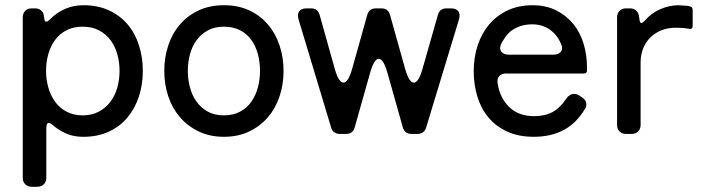

<svg xmlns="http://www.w3.org/2000/svg" viewBox="-20 -512 2691 734"><path d="M67 168V-446Q67 -461 76.5 -470.5Q86 -480 101 -480H114Q129 -480 138.5 -471Q148 -462 148 -447L149 -446Q149 -429 157 -429Q162 -429 171 -438Q225 -492 299 -492Q355 -492 397.5 -472Q440 -452 468.5 -418Q497 -384 511.5 -338Q526 -292 526 -241Q526 -189 511 -143Q496 -97 467 -62.5Q438 -28 395.5 -8.5Q353 11 299 11Q252 11 218 -9Q199 -19 184 -32Q173 -42 166 -42Q157 -42 157 -21V168Q157 183 147.5 192.5Q138 202 123 202H101Q86 202 76.5 192.5Q67 183 67 168ZM296 -71Q332 -71 358.5 -85.5Q385 -100 402.5 -123.5Q420 -147 428.5 -177.5Q437 -208 437 -241Q437 -274 428.5 -304.5Q420 -335 402.5 -358.5Q385 -382 358.5 -396Q332 -410 296 -410Q260 -410 233.5 -396Q207 -382 190 -358.5Q173 -335 164.5 -304.5Q156 -274 156 -241Q156 -209 164.5 -178.5Q173 -148 190 -124Q207 -100 233.5 -85.5Q260 -71 296 -71Z M836 11Q782 11 739.5 -9.5Q697 -30 667.5 -64.5Q638 -99 623 -144.5Q608 -190 608 -241Q608 -293 623.5 -339Q639 -385 668.5 -419Q698 -453 740 -472.5Q782 -492 836 -492Q891 -492 933.5 -472Q976 -452 1005 -417.5Q1034 -383 1049 -337.5Q1064 -292 1064 -241Q1064 -189 1048.5 -143Q1033 -97 1003.5 -63Q974 -29 932 -9Q890 11 836 11ZM836 -71Q872 -71 898.5 -85.5Q925 -100 941.5 -124Q958 -148 966 -178.5Q974 -209 974 -241Q974 -274 966 -304.5Q958 -335 941.5 -358.5Q925 -382 898.5 -396Q872 -410 836 -410Q800 -410 774 -395.5Q748 -381 731 -357.5Q714 -334 706 -303.5Q698 -273 698 -241Q698 -209 706 -178.5Q714 -148 731 -124Q748 -100 774 -85.5Q800 -71 836 -71Z M1246 -24 1121 -439Q1116 -458 1124 -469Q1132 -480 1152 -480H1169Q1195 -480 1202 -455L1260 -248Q1275 -196 1293 -196Q1311 -196 1326 -248L1384 -455Q1391 -480 1417 -480H1438Q1464 -480 1471 -455L1529 -248Q1544 -196 1562 -196Q1580 -196 1595 -248L1654 -455Q1661 -480 1687 -480H1704Q1724 -480 1732 -469Q1740 -458 1735 -439L1609 -24Q1606 -13 1597 -6.5Q1588 0 1577 0H1553Q1527 0 1520 -25L1461 -234Q1446 -287 1428 -287Q1410 -287 1395 -234L1336 -25Q1329 0 1303 0H1278Q1267 0 1258 -6.5Q1249 -13 1246 -24Z M2021 11Q1963 11 1920 -8.5Q1877 -28 1848.5 -61.5Q1820 -95 1805.5 -141Q1791 -187 1791 -240Q1791 -292 1806 -338Q1821 -384 1849.5 -418Q1878 -452 1920 -472Q1962 -492 2016 -492Q2067 -492 2106 -472.5Q2145 -453 2171.5 -420.5Q2198 -388 2211 -345Q2224 -302 2224 -255V-243Q2224 -231 2212 -231H1914Q1898 -231 1889 -221.5Q1880 -212 1882 -196Q1890 -139 1926 -103.5Q1962 -68 2022 -68Q2064 -68 2093 -84Q2122 -100 2144 -134Q2157 -153 2175 -153Q2186 -153 2196 -146L2206 -139Q2217 -132 2220.5 -120Q2224 -108 2217 -97Q2184 -41 2135 -15Q2086 11 2021 11ZM1925 -303H2096Q2114 -303 2123.5 -313.5Q2133 -324 2126 -341Q2112 -377 2083 -398Q2054 -419 2015 -419Q1964 -419 1929 -390Q1909 -371 1895 -342Q1888 -325 1897 -314Q1906 -303 1925 -303Z M2339 -34V-446Q2339 -461 2348.5 -470.5Q2358 -480 2373 -480H2389Q2403 -480 2412.5 -471Q2422 -462 2423 -448L2424 -443Q2425 -424 2432 -424Q2436 -424 2447 -435Q2470 -462 2504.5 -477Q2539 -492 2574 -492L2602 -490H2606L2616 -488Q2628 -486 2628 -474V-413Q2628 -399 2614 -402L2600 -404Q2592 -405 2582.5 -405.5Q2573 -406 2563 -406Q2534 -406 2509.5 -396.5Q2485 -387 2467 -369.5Q2449 -352 2439 -327.5Q2429 -303 2429 -274V-34Q2429 -19 2419.5 -9.5Q2410 0 2395 0H2373Q2358 0 2348.5 -9.5Q2339 -19 2339 -34Z"/></svg>

Font: Higure Gothic Medium
Style: Regular
Weight: 500
Designer: Yoshimichi Ohira
Foundry: Positype
Version: Version 1.000